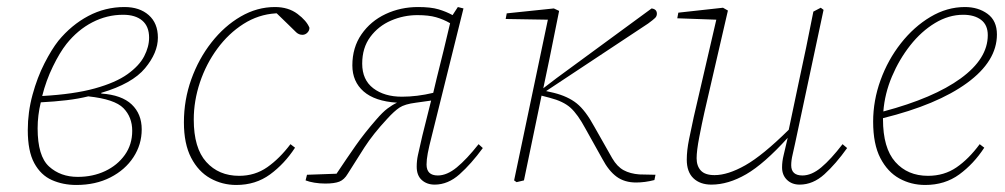

<svg xmlns="http://www.w3.org/2000/svg" viewBox="-20 -513 2859 546"><path d="M169 -388Q150 -364 130.5 -324Q111 -284 100 -240Q190 -245 249.5 -261.5Q309 -278 342.5 -302Q376 -326 390 -353Q404 -380 404 -406Q404 -438 384.5 -454.5Q365 -471 330 -471Q284 -471 242.5 -449.5Q201 -428 169 -388ZM197 13Q159 13 127.5 -1Q96 -15 77.5 -49Q59 -83 59 -143Q59 -194 72.5 -243.5Q86 -293 106.5 -333Q127 -373 146 -397Q183 -442 231 -467.5Q279 -493 334 -493Q377 -493 403 -470Q429 -447 429 -406Q429 -363 392.5 -319Q356 -275 268 -249V-247Q326 -243 354.5 -216Q383 -189 383 -145Q383 -102 359.5 -66Q336 -30 294 -8.5Q252 13 197 13ZM87 -148Q87 -69 119.5 -39.5Q152 -10 201 -10Q244 -10 279 -26.5Q314 -43 335 -72.5Q356 -102 356 -141Q356 -180 331 -205.5Q306 -231 231 -239Q203 -232 169 -228Q135 -224 96 -222Q87 -185 87 -148Z M652 13Q612 13 578 -6Q544 -25 523.5 -64.5Q503 -104 503 -165Q503 -229 524 -287.5Q545 -346 581.5 -392.5Q618 -439 664.5 -466Q711 -493 762 -493Q800 -493 826 -473.5Q852 -454 860 -434Q860 -426 854 -420Q848 -414 840 -414Q830 -414 822.5 -421Q815 -428 800 -443L767 -475H764Q715 -472 672.5 -445Q630 -418 598 -374.5Q566 -331 548.5 -278.5Q531 -226 531 -173Q531 -92 566.5 -52.5Q602 -13 660 -13Q705 -13 740 -37.5Q775 -62 806 -103L819 -93Q789 -47 748 -17Q707 13 652 13Z M1010 -332Q1010 -286 1041.5 -262Q1073 -238 1123 -238Q1166 -238 1212 -249L1222 -291Q1232 -331 1241.5 -369.5Q1251 -408 1260 -447Q1241 -458 1220 -464Q1199 -470 1167 -470Q1128 -470 1092 -454.5Q1056 -439 1033 -408Q1010 -377 1010 -332ZM849 0 853 -16 937 -19Q967 -64 991.5 -99Q1016 -134 1050 -173Q1068 -194 1082 -204.5Q1096 -215 1109 -221Q1046 -225 1014 -253Q982 -281 982 -327Q982 -378 1008 -415.5Q1034 -453 1076.5 -473Q1119 -493 1169 -493Q1205 -493 1227 -486.5Q1249 -480 1267 -470L1282 -493L1298 -489L1208 -127Q1200 -96 1196.5 -77.5Q1193 -59 1193 -45Q1193 -14 1225 -14Q1251 -14 1279 -37Q1307 -60 1341 -103L1353 -92Q1320 -47 1287 -17.5Q1254 12 1216 12Q1194 12 1179.5 -1Q1165 -14 1165 -39Q1165 -56 1168.5 -72Q1172 -88 1181 -127L1206 -227L1163 -221Q1131 -217 1116 -207Q1101 -197 1081 -175Q1041 -132 1016.5 -94Q992 -56 969 -19Q959 -2 945 3.5Q931 9 905 9Q889 9 874 6.5Q859 4 849 0Z M1449 5 1442 0 1538 -457 1418 -459 1421 -475 1555 -489 1570 -482 1543 -348 1525 -262 1563 -291 1833 -489Q1848 -487 1848 -474Q1848 -467 1843 -462Q1838 -457 1823 -446L1533 -254L1555 -249Q1595 -239 1620 -219Q1645 -199 1670 -153L1721 -63Q1735 -39 1753.5 -29Q1772 -19 1798 -17L1844 -16L1841 -1Q1814 6 1789 6Q1756 6 1733.5 -10.5Q1711 -27 1693 -61L1645 -147Q1623 -188 1602.5 -206.5Q1582 -225 1543 -235L1520 -241L1513 -207Q1502 -155 1491.5 -103.5Q1481 -52 1470 0Z M2003 12Q1971 12 1952 -6Q1933 -24 1933 -59Q1933 -85 1939.5 -117Q1946 -149 1953 -181L2017 -457L1906 -461L1909 -477L2036 -491L2050 -483L1983 -193Q1976 -162 1968.5 -123Q1961 -84 1961 -63Q1961 -41 1973 -28Q1985 -15 2012 -15Q2050 -15 2099.5 -43Q2149 -71 2223 -144L2251 -277Q2262 -327 2272.5 -378Q2283 -429 2293 -480L2314 -491L2322 -485L2241 -105Q2238 -90 2234 -73.5Q2230 -57 2230 -43Q2230 -14 2262 -14Q2288 -14 2315.5 -37Q2343 -60 2376 -103L2389 -92Q2357 -47 2324.5 -17.5Q2292 12 2254 12Q2232 12 2218 -1.5Q2204 -15 2204 -37Q2204 -54 2208.5 -72Q2213 -90 2220 -121Q2153 -47 2102 -17.5Q2051 12 2003 12Z M2719 -471Q2678 -471 2639 -447.5Q2600 -424 2568.5 -384Q2537 -344 2516.5 -295.5Q2496 -247 2492 -196Q2635 -234 2712 -290Q2789 -346 2789 -413Q2789 -442 2770 -456.5Q2751 -471 2719 -471ZM2611 13Q2571 13 2537.5 -5.5Q2504 -24 2483.5 -63.5Q2463 -103 2463 -167Q2463 -227 2484 -285Q2505 -343 2542 -390Q2579 -437 2626 -465Q2673 -493 2724 -493Q2762 -493 2788.5 -473.5Q2815 -454 2815 -415Q2815 -339 2730 -277Q2645 -215 2491 -177V-174Q2491 -92 2526 -52.5Q2561 -13 2619 -13Q2665 -13 2700 -37Q2735 -61 2766 -103L2779 -93Q2749 -47 2708 -17Q2667 13 2611 13Z"/></svg>

Font: Source Serif 4 SmText ExtraLight
Style: Italic
Weight: 200
Italic angle: -12°
Designer: Frank Grießhammer
Foundry: Adobe
Version: Version 4.005;hotconv 1.1.0;makeotfexe 2.6.0